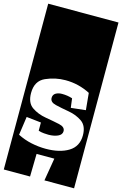

<svg xmlns="http://www.w3.org/2000/svg" viewBox="-173 -984 804 1264"><g transform="rotate(15 229.5 -352.0)"><path d="M-10 213V-917H469V213H267L293 58H172L169 213ZM435 -138Q435 -203 395.5 -230.5Q356 -258 303.5 -267Q251 -276 211.5 -285.5Q172 -295 172 -324Q172 -346 189.5 -356.5Q207 -367 232 -367Q270 -367 303 -356L311 -293L411 -304L400 -419Q321 -460 231 -460Q162 -460 97.5 -431.5Q33 -403 33 -320Q33 -253 74 -225Q115 -197 169 -188Q223 -179 264 -170Q305 -161 305 -132Q305 -108 278 -96Q251 -84 214 -84Q204 -84 184 -85.5Q164 -87 146 -93V-149L46 -160L28 -34Q73 -11 122.5 -0.5Q172 10 221 10Q316 10 375.5 -26.5Q435 -63 435 -138Z"/></g></svg>

Font: Zilla Slab Highlight
Style: Bold
Weight: 700
Designer: Typotheque Type Foundry
Foundry: Typotheque type foundry
Version: Version 1.1; 2017; ttfautohint (v1.6)